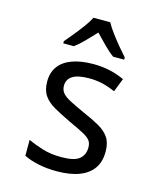

<svg xmlns="http://www.w3.org/2000/svg" viewBox="-115 -850 794 944"><g transform="rotate(15 281.5 -378.0)"><path d="M262 10Q213 10 170 1Q127 -8 95 -24V-105Q129 -89 171 -76Q213 -63 267 -63Q332 -63 358 -84Q384 -105 384 -143Q384 -164 374.5 -177.5Q365 -191 338.5 -205.5Q312 -220 261 -243Q213 -266 177.5 -286Q142 -306 123 -333.5Q104 -361 104 -404Q104 -451 127.5 -482.5Q151 -514 195.5 -530Q240 -546 302 -546Q345 -546 383 -538Q421 -530 461 -512L434 -443Q395 -460 363.5 -466.5Q332 -473 301 -473Q244 -473 216.5 -456Q189 -439 189 -406Q189 -384 201.5 -369Q214 -354 242 -339.5Q270 -325 316 -304Q365 -283 399.5 -263.5Q434 -244 452.5 -217Q471 -190 471 -145Q471 -94 447.5 -60Q424 -26 377.5 -8Q331 10 262 10ZM132 -617Q150 -638 171.5 -664.5Q193 -691 212.5 -717.5Q232 -744 243 -766H328Q340 -744 360 -717Q380 -690 402 -663.5Q424 -637 442 -617V-606H386Q362 -623 336.5 -649Q311 -675 285 -702Q260 -675 234.5 -649Q209 -623 186 -606H132Z"/></g></svg>

Font: Noto Sans Mono SemiCondensed
Style: Regular
Weight: 400
Width: 4
Designer: Monotype Design Team
Foundry: Monotype Imaging Inc.
Version: Version 2.010